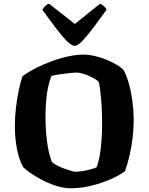

<svg xmlns="http://www.w3.org/2000/svg" viewBox="-20 -1014 801 1034"><path d="M362 0Q322 0 280 -14Q238 -28 201.5 -47.5Q165 -67 139.5 -85.5Q114 -104 105 -114Q83 -152 71.5 -211.5Q60 -271 60 -333Q60 -384 66 -434Q72 -484 81 -528Q90 -572 101 -603Q131 -626 172.5 -647Q214 -668 260.5 -685Q307 -702 351 -711Q395 -720 429 -720Q457 -720 490 -712.5Q523 -705 554.5 -692Q586 -679 610 -664.5Q634 -650 646 -636Q663 -605 675 -560.5Q687 -516 693.5 -466Q700 -416 700 -370Q700 -322 694.5 -274Q689 -226 678.5 -180.5Q668 -135 653 -92Q624 -70 575 -48.5Q526 -27 470 -13.5Q414 0 362 0ZM386 -89Q397 -89 419 -92Q441 -95 464.5 -101Q488 -107 500 -113Q511 -141 517.5 -179.5Q524 -218 527 -262.5Q530 -307 530 -351Q530 -417 525 -476.5Q520 -536 512 -572Q505 -581 489.5 -590Q474 -599 456 -606.5Q438 -614 421.5 -618.5Q405 -623 395 -623Q381 -623 355 -620.5Q329 -618 302.5 -614Q276 -610 257 -605Q247 -581 239.5 -547Q232 -513 228.5 -471Q225 -429 225 -382Q225 -316 233.5 -250.5Q242 -185 259 -143Q265 -135 282.5 -125.5Q300 -116 321 -108Q342 -100 360.5 -94.5Q379 -89 386 -89ZM382 -767Q366 -767 339.5 -793.5Q313 -820 280 -864Q247 -908 208 -961Q214 -972 223.5 -981.5Q233 -991 244 -994L383 -885L519 -994Q530 -990 540 -980.5Q550 -971 554 -962Q516 -909 482.5 -864.5Q449 -820 423.5 -793.5Q398 -767 382 -767Z"/></svg>

Font: Texturina 12pt ExtraBold
Style: Regular
Weight: 800
Designer: Guillermo Torres Carreño
Foundry: Omnibus-Type
Version: Version 1.002